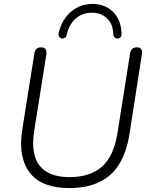

<svg xmlns="http://www.w3.org/2000/svg" viewBox="-20 -953 764 981"><path d="M333 8Q266 8 216 -10.5Q166 -29 135 -67Q104 -105 93 -161.5Q82 -218 94 -292L156 -682Q159 -697 167.5 -704Q176 -711 191 -711Q206 -711 212.5 -702Q219 -693 217 -676L155 -286Q136 -166 182 -107Q228 -48 335 -48Q440 -48 500.5 -101Q561 -154 580 -272L645 -682Q648 -697 656.5 -704Q665 -711 680 -711Q695 -711 701.5 -702Q708 -693 705 -676L641 -265Q626 -174 588.5 -113.5Q551 -53 487 -22.5Q423 8 333 8ZM296 -756Q287 -758 282 -766Q277 -774 280 -786Q297 -855 344 -894Q391 -933 452 -933Q517 -933 558 -892Q599 -851 601 -780Q602 -770 597 -764Q592 -758 582 -756Q576 -756 571 -758Q566 -760 563 -764.5Q560 -769 559 -776Q558 -829 527.5 -858.5Q497 -888 449 -888Q401 -888 367 -858.5Q333 -829 321 -775Q320 -769 316.5 -764.5Q313 -760 308 -758Q303 -756 296 -756Z"/></svg>

Font: Nunito ExtraLight Light
Style: Italic
Weight: 300
Italic angle: -9°
Version: Version 3.602